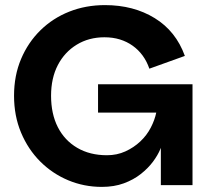

<svg xmlns="http://www.w3.org/2000/svg" viewBox="-20 -725 810 752"><path d="M565 -456Q555 -485 538.5 -507.5Q522 -530 499.5 -546Q477 -562 449.5 -570.5Q422 -579 389 -579Q328 -579 280.5 -550Q233 -521 206.5 -470Q180 -419 180 -350Q180 -279 206.5 -227Q233 -175 282.5 -146Q332 -117 399 -117Q438 -117 471 -132Q504 -147 529.5 -171Q555 -195 570.5 -225Q586 -255 592 -284H364V-395H734V0H610V-177L620 -182Q618 -165 608 -141Q598 -117 579 -91.5Q560 -66 531.5 -43.5Q503 -21 465 -7Q427 7 379 7Q309 7 247 -19Q185 -45 137.5 -92.5Q90 -140 62.5 -205.5Q35 -271 35 -350Q35 -429 62.5 -494Q90 -559 138.5 -606.5Q187 -654 251.5 -679.5Q316 -705 391 -705Q503 -705 586 -654Q669 -603 704 -506Z"/></svg>

Font: Parkinsans Light SemiBold
Style: Regular
Weight: 600
Version: Version 1.000